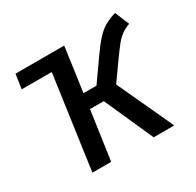

<svg xmlns="http://www.w3.org/2000/svg" viewBox="-123 -677 833 815"><g transform="rotate(-30 294.0 -269.5)"><path d="M275.9 -527.1 173.8 -456.4H26.9L37 -527.1ZM531.8 -539.1 561 -469.4Q535 -459.5 518.5 -447Q502 -434.5 486.5 -415Q471.1 -395.6 448.1 -363.7L384.4 -273.9L511 0H410.1L303.5 -238.8H235.9L201.9 0H109.9L183.9 -527.1H275.9L245.9 -311.2H309.6L385.6 -419.2Q412.5 -457.2 433 -479.7Q453.5 -502.1 476.1 -515.6Q498.7 -529.2 531.8 -539.1Z"/></g></svg>

Font: Fira Sans Variable
Style: Italic
Weight: 397
Italic angle: -8°
Designer: Carrois Corporate & Edenspiekermann AG
Foundry: Carrois Corporate GbR & Edenspiekermann AG
Version: Version 4.202